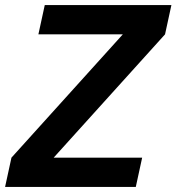

<svg xmlns="http://www.w3.org/2000/svg" viewBox="-33 -735 694 755"><path d="M-13 0 12 -115 450 -600H118L143 -715H641L616 -600L178 -115H526L501 0Z"/></svg>

Font: Wix Madefor Text
Style: Bold Italic
Weight: 700
Italic angle: -12°
Designer: Dalton Maag Ltd
Foundry: Dalton Maag Ltd
Version: Version 3.100